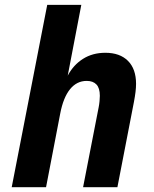

<svg xmlns="http://www.w3.org/2000/svg" viewBox="-20 -780 642 800"><path d="M176.8 -759.8H318.8L262.2 -464.8Q285.6 -509.3 325.7 -534.7Q365.7 -560.1 418.9 -560.1Q479.5 -560.1 513.2 -526.4Q546.9 -492.7 546.9 -430.7Q546.9 -415 544.7 -397Q542.5 -378.9 538.1 -355.5L469.2 0H326.2L391.1 -333Q393.6 -345.7 394.8 -358.9Q396 -372.1 396 -380.9Q396 -413.1 381.8 -428Q367.7 -442.9 341.3 -442.9Q299.8 -442.9 271.7 -408.2Q243.7 -373.5 231 -307.1L171.9 0H28.8Z"/></svg>

Font: Hack
Style: Bold Italic
Weight: 700
Italic angle: -11°
Monospace: yes
Designer: Christopher Simpkins
Foundry: Christopher Simpkins
Version: Version 2.017; ttfautohint (v1.4.1) -l 4 -r 80 -G 350 -x 0 -